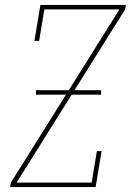

<svg xmlns="http://www.w3.org/2000/svg" viewBox="-20 -755 540 775"><path d="M21 0 24 -18 462 -717H159L138 -590H119L143 -735H488L485 -717L47 -18H350L371 -145H390L366 0ZM125 -373V-391H388V-373Z"/></svg>

Font: Iosevka Slab Thin
Style: Italic
Weight: 100
Italic angle: -9°
Monospace: yes
Designer: Belleve Invis
Foundry: Belleve Invis
Version: Version 11.1.1; ttfautohint (v1.8.3)